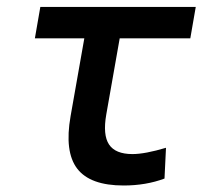

<svg xmlns="http://www.w3.org/2000/svg" viewBox="-20 -538 626 567"><path d="M345.2 9.8Q246.1 9.8 208 -40Q169.9 -89.8 188.5 -195.3L229 -424.8H83L99.1 -517.6H558.1L542 -424.8H333.5L293.9 -200.2Q283.2 -139.6 302 -111.3Q320.8 -83 371.1 -83Q408.2 -83 470.2 -101.6L465.8 -10.7Q411.1 9.8 345.2 9.8Z"/></svg>

Font: Cascadia Code NF
Style: Italic
Weight: 400
Italic angle: -10°
Monospace: yes
Designer: Aaron Bell
Foundry: Saja Typeworks
Version: Version 2404.023; ttfautohint (v1.8.4)